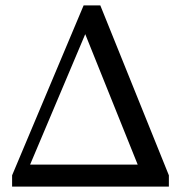

<svg xmlns="http://www.w3.org/2000/svg" viewBox="-20 -694 678 714"><path d="M25 0V-42L291 -674H353L608 -42V0ZM492 -82 297 -567 92 -82Z"/></svg>

Font: Source Serif Pro
Style: Regular
Weight: 400
Designer: Frank Grießhammer
Foundry: Adobe Systems Incorporated
Version: Version 2.000;PS 1.000;hotconv 16.6.51;makeotf.lib2.5.65220